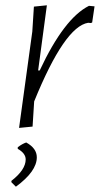

<svg xmlns="http://www.w3.org/2000/svg" viewBox="-20 -479 377 725"><path d="M157 -459 124 -213H130Q222 -410 316 -457L337 -455L328 -394L323 -392L313 -393Q224 -379 109 -96L103 -1L52 4L102 -360L108 -454ZM79 59Q119 81 119 115Q119 168 40 226L23 209V204Q77 162 77 123Q77 100 47 83V77Q64 64 79 59Z"/></svg>

Font: Alegreya Sans Light
Style: Italic
Weight: 300
Italic angle: -7°
Designer: Juan Pablo del Peral
Foundry: Huerta Tipografica
Version: Version 2.007